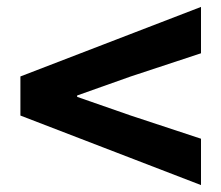

<svg xmlns="http://www.w3.org/2000/svg" viewBox="-20 -656 639 555"><path d="M561 -121 39 -322V-435L561 -636V-502L358 -435L203 -380V-376L358 -322L561 -255Z"/></svg>

Font: Noto Sans TC ExtraBold
Style: Regular
Weight: 800
Designer: Ryoko NISHIZUKA  (kana, bopomofo & ideographs); Paul D. Hunt (Latin, Greek & Cyrillic); Sandoll Communications , Soo-you
Foundry: Adobe
Version: Version 2.004-H2;hotconv 1.0.118;makeotfexe 2.5.65603